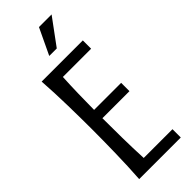

<svg xmlns="http://www.w3.org/2000/svg" viewBox="-281 -901 934 934"><g transform="rotate(-45 186.5 -434.0)"><path d="M332 -670.9V-613.8H137.7Q134.8 -557.6 133.5 -501.7Q132.3 -445.8 131.8 -393.1H317.9V-335.9H131.8Q131.8 -272.9 132.8 -200.9Q133.8 -128.9 137.2 -57.1H335V0H48.8Q51.8 -41.5 53.5 -85.2Q55.2 -128.9 56.2 -172.1Q57.1 -215.3 57.6 -256.8Q58.1 -298.3 58.1 -335.9Q58.1 -373.5 57.6 -415Q57.1 -456.5 56.2 -499.5Q55.2 -542.5 53.5 -585.9Q51.8 -629.4 48.8 -670.9ZM163.1 -732.9 227.1 -867.7H314L214.8 -732.9Z"/></g></svg>

Font: Crushed
Style: Regular
Weight: 400
Width: 3
Designer: Astigmatic (AOETI)
Foundry: Astigmatic (AOETI)
Version: Version 001.000